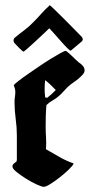

<svg xmlns="http://www.w3.org/2000/svg" viewBox="-20 -721 349 740"><path d="M233 -525Q235 -525 242 -519Q249 -513 257 -505.5Q265 -498 272.5 -490.5Q280 -483 283 -481Q291 -476 298.5 -468Q306 -460 306 -450Q306 -442 299.5 -434.5Q293 -427 284.5 -419.5Q276 -412 267 -406Q258 -400 253 -396Q239 -385 227 -371Q215 -357 201 -346Q190 -338 179 -331.5Q168 -325 159 -316Q157 -296 156.5 -274.5Q156 -253 156 -233Q156 -211 157.5 -189.5Q159 -168 157 -146Q183 -131 209 -116Q235 -101 264 -91Q261 -83 245.5 -68Q230 -53 211 -38Q192 -23 174.5 -12Q157 -1 149 -1Q141 -1 121.5 -10Q102 -19 81 -32Q60 -45 44 -58Q28 -71 28 -79Q28 -86 33.5 -90.5Q39 -95 44 -99Q45 -103 45 -107Q45 -111 45 -115V-198Q45 -230 40.5 -262.5Q36 -295 36 -328Q36 -338 37.5 -347.5Q39 -357 39 -367Q39 -374 37 -380.5Q35 -387 33 -393Q37 -398 52.5 -410Q68 -422 89 -436.5Q110 -451 133.5 -467Q157 -483 177.5 -495.5Q198 -508 213.5 -516.5Q229 -525 233 -525ZM154 -412Q153 -404 152.5 -395.5Q152 -387 152 -379Q152 -371 152.5 -362.5Q153 -354 154 -346L162 -344Q171 -351 179 -358.5Q187 -366 195 -374Q185 -384 175 -394Q165 -404 154 -412ZM253 -526Q251 -524 239.5 -535.5Q228 -547 214 -563Q200 -579 187 -593.5Q174 -608 170 -612Q166 -608 150.5 -593.5Q135 -579 118 -563Q101 -547 86.5 -534.5Q72 -522 71 -522Q69 -522 64.5 -526Q60 -530 54 -536Q48 -542 42.5 -548Q37 -554 34 -557Q32 -563 32 -565Q32 -569 35 -574Q54 -590 73.5 -604.5Q93 -619 111 -638Q125 -652 139.5 -668.5Q154 -685 168 -697Q170 -700 171 -701Q173 -701 190.5 -684Q208 -667 229.5 -645.5Q251 -624 270.5 -604Q290 -584 296 -578L299 -571Q299 -567 298 -565.5Q297 -564 296 -562Z"/></svg>

Font: Hand Textur
Style: Regular
Weight: 400
Designer: F. H. Ehmcke um 1935
Foundry: Peter Wiegel
Version: Version 1.000